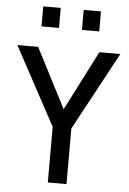

<svg xmlns="http://www.w3.org/2000/svg" viewBox="-60 -941 663 984"><g transform="rotate(5 272.0 -448.5)"><path d="M7 0ZM224 -286 7 -688H114L272 -381L429 -688H537L320 -286V0H224ZM122 -897H212V-794H122ZM330 -897H419V-794H330Z"/></g></svg>

Font: sheba-seeBold
Style: Regular
Weight: 600
Designer: Mohamed Galeb, the designers
Foundry: Kief Type Foundry
Version: Version 2.010; ttfautohint (v1.5.33-1714) -l 8 -r 50 -G 200 